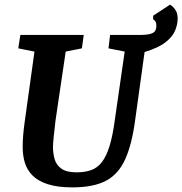

<svg xmlns="http://www.w3.org/2000/svg" viewBox="-20 -799 788 830"><path d="M293 11Q228 11 185.5 -3Q143 -17 119.5 -41.5Q96 -66 87 -97Q78 -128 78 -163Q78 -211 87 -274L129 -576L59 -590L68 -648H342L334 -590L264 -576L220 -278Q216 -243 212.5 -210.5Q209 -178 209 -164Q209 -135 216.5 -110Q224 -85 246 -69.5Q268 -54 311 -54Q348 -54 375 -64Q402 -74 421 -99Q440 -124 453.5 -167.5Q467 -211 476 -278L519 -576L449 -590L456 -648H587Q623 -648 639.5 -656Q656 -664 656 -687Q656 -699 652.5 -705Q649 -711 642 -716V-731L715 -779Q719 -777 726.5 -770.5Q734 -764 741 -751.5Q748 -739 748 -718Q748 -694 737 -667Q726 -640 695 -616Q664 -592 605 -574L564 -278Q550 -174 521 -110Q492 -46 438 -17.5Q384 11 293 11Z"/></svg>

Font: Faustina Light
Style: Bold Italic
Weight: 700
Italic angle: -8°
Version: Version 1.200